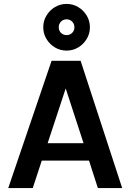

<svg xmlns="http://www.w3.org/2000/svg" viewBox="-20 -959 666 979"><path d="M22 0 243 -649H391L603 0H479L434 -140H193L147 0ZM223 -229H406L315 -508ZM319.5 -701Q287 -701 260 -717.2Q233 -733.5 216.8 -760.5Q200.5 -787.5 200.5 -820Q200.5 -852.5 216.8 -879.5Q233 -906.5 260 -922.8Q287 -939 319.5 -939Q352 -939 379 -922.8Q406 -906.5 422.2 -879.5Q438.5 -852.5 438.5 -820Q438.5 -787.5 422.2 -760.5Q406 -733.5 379 -717.2Q352 -701 319.5 -701ZM319.5 -780Q336.5 -780 348 -791.5Q359.5 -803 359.5 -820Q359.5 -837 348 -848.8Q336.5 -860.5 319.5 -860.5Q302.5 -860.5 291 -848.8Q279.5 -837 279.5 -820Q279.5 -803 291 -791.5Q302.5 -780 319.5 -780Z"/></svg>

Font: Karla
Style: Bold
Weight: 700
Designer: Jonathan Pinhorn
Version: Version 2.004; ttfautohint (v1.8.4.7-5d5b);gftools[0.9.33]